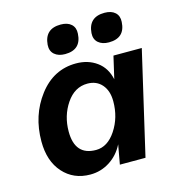

<svg xmlns="http://www.w3.org/2000/svg" viewBox="-106 -796 830 897"><g transform="rotate(-15 308.5 -347.5)"><path d="M253 -565Q221 -565 202 -581.5Q183 -598 185 -628Q191 -704 268 -704Q301 -704 319 -687.5Q337 -671 335 -642Q331 -565 253 -565ZM465 -565Q433 -565 414 -581.5Q395 -598 397 -628Q403 -704 480 -704Q513 -704 531 -687.5Q549 -671 547 -642Q543 -565 465 -565ZM222 9Q141 9 90.5 -47.5Q40 -104 40 -199Q40 -325 110.5 -417.5Q181 -510 290 -510Q348 -510 390 -479.5Q432 -449 444 -392L469 -500H606L490 0H366L383 -94Q359 -46 316 -18.5Q273 9 222 9ZM277 -95Q333 -95 373 -155.5Q413 -216 413 -294Q413 -345 387 -375Q361 -405 317 -405Q255 -405 215 -346Q175 -287 175 -211Q175 -95 277 -95Z"/></g></svg>

Font: Elaine Sans SemiBold
Style: Italic
Weight: 600
Italic angle: -13°
Designer: Wei Huang
Foundry: Wei Huang
Version: Version 2.001;December 24, 2019;FontCreator 12.0.0.2547 64-b